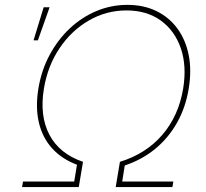

<svg xmlns="http://www.w3.org/2000/svg" viewBox="-20 -757 835 777"><path d="M69.3 0 73.2 -22.5H280.3L291.5 -90.3Q229.5 -113.8 190.4 -157.2Q151.4 -200.7 137.2 -261.7Q123 -322.8 135.3 -398.4Q147.5 -472.2 180.4 -533.9Q213.4 -595.7 261.7 -641.4Q310.1 -687 369.9 -712.2Q429.7 -737.3 495.6 -737.3Q561.5 -737.3 613 -712.2Q664.6 -687 698 -641.4Q731.4 -595.7 743.7 -533.9Q755.9 -472.2 743.7 -398.4Q731.4 -322.8 696.8 -261Q662.1 -199.2 608.6 -155Q555.2 -110.8 484.9 -87.4L474.6 -22.5H681.6L677.7 0H448.2L465.3 -102.1Q571.3 -134.8 637.2 -211.7Q703.1 -288.6 721.2 -398.4Q736.3 -490.2 711.7 -561.8Q687 -633.3 630.4 -674.1Q573.7 -714.8 491.7 -714.8Q410.2 -714.8 339.6 -674.1Q269 -633.3 220.9 -561.8Q172.9 -490.2 157.7 -398.4Q139.6 -288.6 179.9 -211.7Q220.2 -134.8 315.9 -102.1L298.8 0ZM115.7 -593.8 156.7 -727.5H180.7L133.3 -593.8Z"/></svg>

Font: Inter Thin
Style: Italic
Weight: 250
Italic angle: -9.3988°
Designer: Rasmus Andersson
Foundry: rsms
Version: Version 4.001;git-66647c0bb